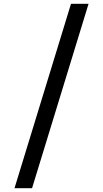

<svg xmlns="http://www.w3.org/2000/svg" viewBox="-20 -843 540 1006"><path d="M56 143 352 -823H444L148 143Z"/></svg>

Font: Iosevka Curly Medium
Style: Regular
Weight: 500
Monospace: yes
Designer: Belleve Invis
Foundry: Belleve Invis
Version: Version 22.1.2; ttfautohint (v1.8.4)